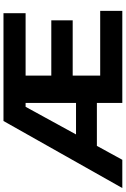

<svg xmlns="http://www.w3.org/2000/svg" viewBox="175 -916 740 1131"><g transform="rotate(-90 545.5 -350.0)"><path d="M3.8 0 398.8 -700H560.3V-569.7H421.1L519.6 -637.7L170.2 0ZM209.8 -149.8 212.8 -272.7H560.3V-149.8ZM505.3 0V-700H1033.9V-569.7H666.1V-130.3H1047.5V0ZM653.7 -292.3 654.3 -418.3H991.7V-292.3Z"/></g></svg>

Font: Montserrat Thin
Style: Regular
Weight: 100
Designer: Julieta Ulanovsky
Foundry: Julieta Ulanovsky
Version: Version 9.000